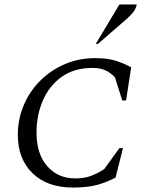

<svg xmlns="http://www.w3.org/2000/svg" viewBox="-20 -832 649 862"><path d="M307 10Q192 10 126 -54.5Q60 -119 60 -226Q60 -297 86.5 -359.5Q113 -422 160.5 -469.5Q208 -517 271 -544Q334 -571 407 -571Q457 -571 492 -561.5Q527 -552 569 -530L546 -381H529L496 -485Q475 -507 451.5 -517Q428 -527 395 -527Q313 -527 257 -487Q201 -447 172.5 -381Q144 -315 144 -237Q144 -140 192.5 -85.5Q241 -31 318 -31Q360 -31 391.5 -43.5Q423 -56 448 -73L516 -167H532L499 -35Q464 -16 420 -3Q376 10 307 10ZM410 -635 516 -812H594Q591 -797 582 -783Q573 -769 551 -749L420 -635Z"/></svg>

Font: Spectral SC
Style: Italic
Weight: 400
Italic angle: -10°
Designer: Jean-Baptiste Levee
Foundry: Production Type
Version: Version 2.001